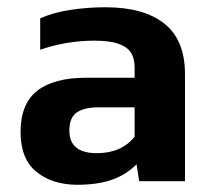

<svg xmlns="http://www.w3.org/2000/svg" viewBox="-20 -504 586 534"><path d="M359.7 -47.1 367.2 0H494.5V-297.6Q494.5 -392.7 437.3 -438.2Q380.2 -483.8 273.3 -483.8Q223.3 -483.8 175.3 -476.4Q127.3 -469 91.8 -453V-365.7Q165.6 -390.9 242.7 -390.9Q284 -390.9 308.2 -382.7Q332.4 -374.6 343.4 -358.7Q354.4 -342.8 354.4 -315.8V-287.8H219.9Q129.8 -287.8 83.5 -251.6Q37.2 -215.3 37.2 -136.6Q37.2 -62.1 81.3 -26.1Q125.3 9.9 195.9 9.9Q251.5 9.9 291.6 -4.2Q331.7 -18.4 359.7 -47.1ZM172.9 -140.9Q172.9 -177.1 193.8 -191.4Q214.8 -205.7 255.7 -205.5H354.4V-123.8Q317.6 -78 249.3 -78Q172.9 -78 172.9 -140.9Z"/></svg>

Font: Arad-VF Thin Dots1
Style: Regular
Weight: 100
Designer: Mohammad Darvishi
Version: Version 1.000;August 30, 2024;FontCreator 15.0.0.2992 64-bit